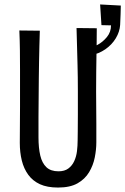

<svg xmlns="http://www.w3.org/2000/svg" viewBox="-20 -833 563 863"><path d="M241 10Q192 10 159.5 -5Q127 -20 107 -47.5Q87 -75 78 -111.5Q69 -148 69 -191Q69 -226 69.5 -269Q70 -312 70 -355Q70 -398 70 -432Q70 -477 70 -520Q70 -563 69.5 -606.5Q69 -650 67 -696L159 -695Q158 -662 157 -625.5Q156 -589 155.5 -553Q155 -517 154.5 -484.5Q154 -452 154 -426Q154 -397 153.5 -366.5Q153 -336 153 -307Q153 -278 153 -254.5Q153 -231 153 -216Q153 -168 161 -134Q169 -100 188.5 -81.5Q208 -63 243 -63Q270 -63 287 -75.5Q304 -88 313.5 -108.5Q323 -129 326 -153.5Q329 -178 329 -203Q329 -213 329.5 -242Q330 -271 330 -317Q330 -363 330 -424Q330 -488 328.5 -540.5Q327 -593 326 -634.5Q325 -676 324 -707L415 -706Q415 -673 414.5 -642.5Q414 -612 413.5 -580Q413 -548 412.5 -510Q412 -472 412 -422Q413 -337 413 -276.5Q413 -216 413 -193Q413 -161 406 -125.5Q399 -90 380.5 -59Q362 -28 328.5 -9Q295 10 241 10ZM386 -584 378 -615Q395 -619 418.5 -631.5Q442 -644 460.5 -666.5Q479 -689 479 -719L436 -720L430 -813L523 -808Q523 -794 522 -769Q521 -744 520 -721Q518 -690 500.5 -661Q483 -632 453.5 -611.5Q424 -591 386 -584Z"/></svg>

Font: Truculenta Medium
Style: Regular
Weight: 500
Version: Version 1.002